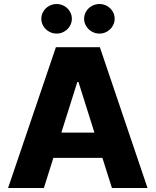

<svg xmlns="http://www.w3.org/2000/svg" viewBox="-20 -944 782 964"><path d="M20.5 0 260.7 -707H481.4L720.7 0H542L494.1 -151.4H248L200.2 0ZM454.1 -278.3 374 -532.2H368.2L288.1 -278.3ZM187.5 -849.6Q187.5 -869.6 197.8 -886.7Q208 -903.8 225.8 -913.8Q243.7 -923.8 264.6 -923.8Q285.2 -923.8 302.7 -913.8Q320.3 -903.8 330.6 -886.7Q340.8 -869.6 340.8 -849.6Q340.8 -830.1 330.6 -813Q320.3 -795.9 302.7 -785.6Q285.2 -775.4 264.6 -775.4Q243.7 -775.4 225.8 -785.6Q208 -795.9 197.8 -813Q187.5 -830.1 187.5 -849.6ZM402.3 -849.6Q402.3 -869.6 412.6 -886.7Q422.9 -903.8 440.7 -913.8Q458.5 -923.8 479.5 -923.8Q500 -923.8 517.6 -913.8Q535.2 -903.8 545.4 -886.7Q555.7 -869.6 555.7 -849.6Q555.7 -830.1 545.4 -813Q535.2 -795.9 517.6 -785.6Q500 -775.4 479.5 -775.4Q458.5 -775.4 440.7 -785.6Q422.9 -795.9 412.6 -813Q402.3 -830.1 402.3 -849.6Z"/></svg>

Font: Pretendard GOV ExtraBold
Style: Regular
Weight: 800
Designer: Base glyphs from Inter by Rasmus Andersson; Hangeul glyphs from Noto Sans CJK(Source Han Sans) by Jang Soo-young and Kan
Foundry: Kil Hyung-jin
Version: Version 1.309